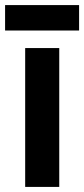

<svg xmlns="http://www.w3.org/2000/svg" viewBox="-33 -735 331 755"><path d="M278 -715H-13V-615H278ZM200 0V-546H66V0Z"/></svg>

Font: Noto Sans Sinhala Condensed
Style: Bold
Weight: 700
Width: 3
Designer: Jelle Bosma - Monotype Design Team
Foundry: Monotype Imaging Inc.
Version: Version 2.006